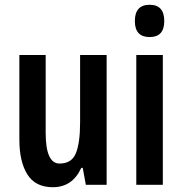

<svg xmlns="http://www.w3.org/2000/svg" viewBox="-20 -773 763 803"><path d="M426 -543V0H339L326 -71H320Q283 10 201 10Q128 10 94.5 -43.5Q61 -97 61 -189V-543H171V-218Q171 -89 229 -89Q280 -89 297.5 -132.5Q315 -176 315 -261V-543Z M606 -753Q667 -753 667 -685Q667 -618 606 -618Q544 -618 544 -685Q544 -753 606 -753ZM661 -543V0H550V-543Z"/></svg>

Font: Noto Sans Sinhala ExtraCondensed SemiBold
Style: Regular
Weight: 600
Width: 2
Designer: Jelle Bosma - Monotype Design Team
Foundry: Monotype Imaging Inc.
Version: Version 2.006; ttfautohint (v1.8.4.7-5d5b)